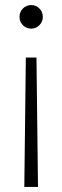

<svg xmlns="http://www.w3.org/2000/svg" viewBox="-20 -529 246 758"><path d="M124 -302 130 209H76L82 -302ZM103 -509Q122 -509 135.5 -495.5Q149 -482 149 -462Q149 -443 135.5 -429.5Q122 -416 103 -416Q84 -416 70.5 -429.5Q57 -443 57 -462Q57 -482 70.5 -495.5Q84 -509 103 -509Z"/></svg>

Font: Red Hat Text VF
Style: Regular
Weight: 300
Designer: Pentagram, MCKL
Foundry: Pentagram, MCKL
Version: Version 1.023